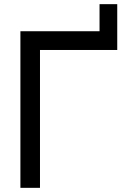

<svg xmlns="http://www.w3.org/2000/svg" viewBox="-20 -902 623 922"><path d="M78 0H172V-662H543V-882H458V-752H78Z"/></svg>

Font: Hibana 45 SubMedium
Style: Regular
Weight: 500
Width: 6
Designer: pygmalion
Foundry: ybstudio
Version: Version 2021.007;FEAKit 1.0